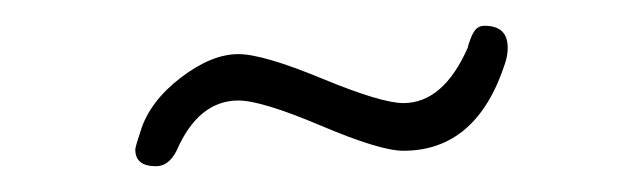

<svg xmlns="http://www.w3.org/2000/svg" viewBox="-20 -370 500 149"><path d="M117 -253Q111 -241 101 -241Q85 -241 85 -254Q85 -256 89 -268Q96 -291 120 -309.5Q144 -328 165 -328Q184 -328 230 -309Q276 -290 293 -290Q324 -290 343 -333Q343 -334 345 -339.5Q347 -345 349.5 -347.5Q352 -350 356 -350Q374 -350 374 -333Q374 -327 372 -321Q350 -253 293 -253Q275 -253 229 -272.5Q183 -292 165 -292Q134 -292 117 -253Z"/></svg>

Font: Quicksand
Style: Light Italic
Weight: 300
Italic angle: -12°
Designer: Andrew Paglinawan
Foundry: Andrew Paglinawan
Version: 1.002